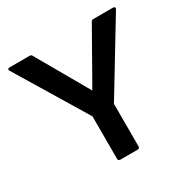

<svg xmlns="http://www.w3.org/2000/svg" viewBox="-174 -925 1119 1128"><g transform="rotate(-30 385.0 -360.5)"><path d="M326 37H444C453 37 458 32 458 23V-266L746 -741C752 -750 747 -758 736 -758H602C595 -758 589 -755 586 -748L387 -397L186 -748C183 -755 178 -758 170 -758H34C26 -758 21 -754 21 -748C21 -746 22 -744 24 -741L312 -265V23C312 32 317 37 326 37Z"/></g></svg>

Font: LINE Seed JP App_OTF Bold
Style: Regular
Weight: 700
Designer: LINE & Fontrix & Fontworks
Version: Version 1.009